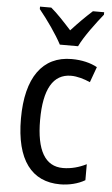

<svg xmlns="http://www.w3.org/2000/svg" viewBox="-55 -803 496 850"><g transform="rotate(5 193.5 -378.0)"><path d="M190 -606H271C293 -652 341 -715 373 -755V-766H323C289 -735 265 -711 230 -673C199 -707 166 -743 138 -766H88V-755C124 -711 167 -650 190 -606ZM245 10C284 10 325 0 355 -18V-89C323 -73 288 -63 251 -63C172 -63 132 -131 132 -266C132 -403 172 -473 252 -473C279 -473 310 -464 337 -452L362 -521C333 -537 294 -547 248 -547C119 -547 47 -448 47 -265C47 -80 119 10 245 10Z"/></g></svg>

Font: Noto Sans Sinhala UI Condensed
Style: Regular
Weight: 400
Width: 3
Designer: Jelle Bosma - Monotype Design Team
Foundry: Monotype Imaging Inc.
Version: Version 2.006